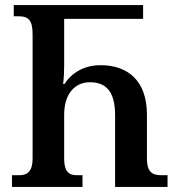

<svg xmlns="http://www.w3.org/2000/svg" viewBox="-20 -734 710 754"><path d="M27 0H304V-46H281C249 -46 232 -62 232 -111V-283C232 -367 275 -411 333 -411C398 -411 432 -373 432 -281V0H638V-46H611C577 -46 557 -61 557 -110V-284C557 -416 483 -478 375 -478C308 -478 260 -446 233 -404H228C231 -431 232 -455 232 -477V-660H542V-714H34V-670H53C93 -670 108 -654 108 -598V-111C108 -62 88 -46 57 -46H27Z"/></svg>

Font: Noto Serif Georgian Condensed SemiBold
Style: Regular
Weight: 600
Width: 3
Designer: Monotype Design Team, Akaki Razmadze
Foundry: Google LLC
Version: Version 2.003